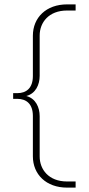

<svg xmlns="http://www.w3.org/2000/svg" viewBox="-20 -690 405 876"><path d="M286 166H325V138H286C202 138 161 83 161 24V-160C161 -200 143 -241 100 -252C143 -263 161 -304 161 -344V-528C161 -587 202 -642 286 -642H325V-670H286C191 -670 130 -610 130 -527V-343C130 -288 100 -265 59 -265H40V-239H59C100 -239 130 -216 130 -161V23C130 106 191 166 286 166Z"/></svg>

Font: LT Wave Thin
Style: Regular
Weight: 100
Designer: Daniel Lyons
Version: Version 2.5 (Glyphs App)